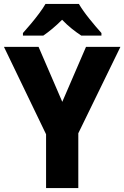

<svg xmlns="http://www.w3.org/2000/svg" viewBox="-20 -951 629 971"><path d="M295 -436 415 -714H589L376 -277V0H213V-272L0 -714H175ZM379 -931Q399 -897 432 -856Q465 -815 493 -784V-771H391Q368 -786 343 -806Q318 -826 294 -851Q269 -826 245 -806Q221 -786 199 -771H96V-784Q113 -803 135 -829Q157 -855 177.5 -882.5Q198 -910 210 -931Z"/></svg>

Font: Noto Sans Sinhala SemiCondensed ExtraBold
Style: Regular
Weight: 800
Width: 4
Designer: Jelle Bosma - Monotype Design Team
Foundry: Monotype Imaging Inc.
Version: Version 2.006; ttfautohint (v1.8.4.7-5d5b)